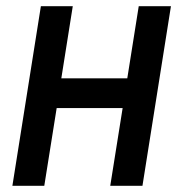

<svg xmlns="http://www.w3.org/2000/svg" viewBox="-20 -600 572 620"><path d="M20 0H123L163 -251H376L336 0H440L532 -580H428L391 -347H178L215 -580H112Z"/></svg>

Font: Charger Sport
Style: BlkObl
Weight: 900
Designer: Jasper
Foundry: Cannot Into Space Fonts
Version: Version 1.1